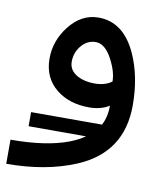

<svg xmlns="http://www.w3.org/2000/svg" viewBox="-130 -453 618 720"><g transform="rotate(10 179.5 -93.0)"><path d="M371.1 -90.8Q371.1 89.4 205.6 159.2Q92.3 207 -58.1 207V115.2Q77.6 115.2 162.1 83Q193.8 70.8 218.8 53.7H0V0H270Q287.1 -31.7 287.1 -75.2Q255.9 -55.2 210.9 -55.2Q135.7 -55.2 86.4 -94.2Q33.2 -136.7 33.2 -210Q33.2 -277.3 76.2 -333Q122.6 -393.1 188 -393.1Q284.2 -393.1 333.5 -283.2Q371.1 -199.7 371.1 -90.8ZM280.8 -166Q280.8 -202.6 256.8 -248.5Q229.5 -300.8 193.8 -300.8Q160.6 -300.8 138.2 -272.9Q117.2 -247.1 117.2 -212.9Q117.2 -179.2 150.9 -161.1Q177.7 -147 214.8 -147Q255.4 -147 280.8 -166Z"/></g></svg>

Font: IranNastaliq
Style: Regular
Weight: 400
Designer: Hossein Zahedi
Version: Version 1.5